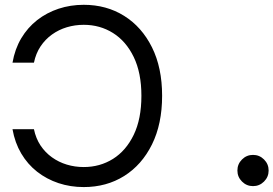

<svg xmlns="http://www.w3.org/2000/svg" viewBox="-20 -757 1121 787"><path d="M323.2 -737.3Q416.5 -737.3 489 -691.9Q561.5 -646.5 603 -563Q644.5 -479.5 644.5 -364.3Q644.5 -249 603 -165Q561.5 -81.1 489 -35.6Q416.5 9.8 323.2 9.8Q268.6 9.8 220 -6.3Q171.4 -22.5 132.3 -53Q93.3 -83.5 67.1 -127.7Q41 -171.9 31.2 -227.5H119.1Q127 -189.5 146.2 -160.6Q165.5 -131.8 193.1 -112.1Q220.7 -92.3 253.9 -82.3Q287.1 -72.3 323.2 -72.3Q389.6 -72.3 443.1 -105.7Q496.6 -139.2 528.1 -204.3Q559.6 -269.5 559.6 -364.3Q559.6 -458.5 528.1 -523.4Q496.6 -588.4 443.1 -621.8Q389.6 -655.3 323.2 -655.3Q287.1 -655.3 253.9 -645.3Q220.7 -635.3 193.1 -615.5Q165.5 -595.7 146.2 -566.9Q127 -538.1 119.1 -500H31.2Q41 -556.2 67.1 -600.1Q93.3 -644 132.3 -674.6Q171.4 -705.1 220 -721.2Q268.6 -737.3 323.2 -737.3ZM1017.1 5.9Q990.7 5.9 971.9 -12.9Q953.1 -31.7 953.1 -58.1Q953.1 -84.5 971.9 -103.3Q990.7 -122.1 1017.1 -122.1Q1043.5 -122.1 1062.3 -103.3Q1081.1 -84.5 1081.1 -58.1Q1081.1 -31.7 1062.3 -12.9Q1043.5 5.9 1017.1 5.9Z"/></svg>

Font: Inter Tight
Style: Regular
Weight: 400
Designer: Rasmus Andersson
Foundry: rsms
Version: Version 3.002